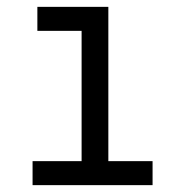

<svg xmlns="http://www.w3.org/2000/svg" viewBox="-20 -540 540 560"><path d="M75 0V-70H218V-450H89V-520H296V-70H425V0Z"/></svg>

Font: Iosevka MaddieWtf
Style: Regular
Weight: 400
Monospace: yes
Designer: Belleve Invis
Foundry: Belleve Invis
Version: Version 31.3.0; ttfautohint (v1.8.3)